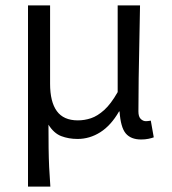

<svg xmlns="http://www.w3.org/2000/svg" viewBox="-20 -506 640 713"><path d="M84 187V-486H166V-195Q166 -128 191 -93.5Q216 -59 269 -59Q294 -59 318 -67Q342 -75 367 -97.5Q392 -120 417 -164V-486H500Q499 -420 497.5 -351.5Q496 -283 495 -216.5Q494 -150 494 -92Q494 -73 502.5 -64.5Q511 -56 522 -56Q526 -56 529.5 -56.5Q533 -57 540 -58L551 4Q543 7 531 9.5Q519 12 504 12Q466 12 447 -10.5Q428 -33 424 -92H422Q392 -40 352.5 -15Q313 10 268 10Q235 10 207.5 -0.5Q180 -11 160 -43Q160 7 160.5 44Q161 81 162.5 114Q164 147 167 187Z"/></svg>

Font: Source Code Pro
Style: Regular
Weight: 400
Monospace: yes
Designer: Paul D. Hunt, Teo Tuominen
Foundry: Adobe Systems Incorporated
Version: Version 1.018;hotconv 1.0.116;makeotfexe 2.5.65601